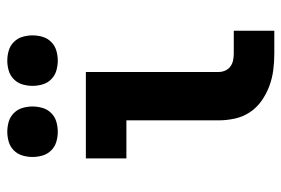

<svg xmlns="http://www.w3.org/2000/svg" viewBox="-146 -646 791 540"><g transform="rotate(-90 250.0 -375.5)"><path d="M370 0Q346 0 323 -3Q300 -6 278.5 -14Q257 -22 237.5 -35.5Q218 -49 205 -68.5Q192 -88 187 -111Q182 -134 182 -157V-416H75V-530H318V-157Q318 -147 322 -138Q326 -129 333.5 -123.5Q341 -118 350.5 -116Q360 -114 370 -114H434V0ZM350 -609Q336 -609 322 -613Q308 -617 297.5 -627.5Q287 -638 283 -652Q279 -666 279 -680Q279 -694 283 -708Q287 -722 297.5 -732.5Q308 -743 322 -747Q336 -751 350 -751Q364 -751 378 -747Q392 -743 402.5 -732.5Q413 -722 417 -708Q421 -694 421 -680Q421 -666 417 -652Q413 -638 402.5 -627.5Q392 -617 378 -613Q364 -609 350 -609ZM150 -609Q136 -609 122 -613Q108 -617 97.5 -627.5Q87 -638 83 -652Q79 -666 79 -680Q79 -694 83 -708Q87 -722 97.5 -732.5Q108 -743 122 -747Q136 -751 150 -751Q164 -751 178 -747Q192 -743 202.5 -732.5Q213 -722 217 -708Q221 -694 221 -680Q221 -666 217 -652Q213 -638 202.5 -627.5Q192 -617 178 -613Q164 -609 150 -609Z"/></g></svg>

Font: Iosevka Slab Heavy
Style: Regular
Weight: 900
Monospace: yes
Designer: Belleve Invis
Foundry: Belleve Invis
Version: Version 11.1.0; ttfautohint (v1.8.3)